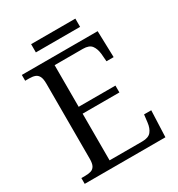

<svg xmlns="http://www.w3.org/2000/svg" viewBox="-196 -965 1009 1090"><g transform="rotate(-30 309.0 -419.5)"><path d="M39 0V-38H65Q87 -38 102.5 -43Q118 -48 126.5 -63Q135 -78 135 -109V-601Q135 -634 126.5 -649.5Q118 -665 103 -670.5Q88 -676 65 -676H39V-714H536L541 -541H494L490 -591Q486 -627 470 -648Q454 -669 413 -669H228V-396H469V-351H228V-45H442Q484 -45 501 -66.5Q518 -88 522 -123L528 -173H575L568 0ZM172 -785V-839H462V-785Z"/></g></svg>

Font: Noto Serif Hentaigana EL
Style: Regular
Weight: 400
Designer: Kazuhiro Yamada
Foundry: nipponia
Version: Version 1.000